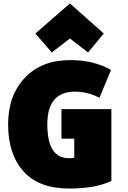

<svg xmlns="http://www.w3.org/2000/svg" viewBox="-20 -1066 742 1112"><path d="M625 -18Q533 26 381 26Q205 26 116 -73.5Q27 -173 27 -346Q27 -513 124 -615.5Q221 -718 387 -718Q523 -718 623 -661L556 -500Q502 -528 443 -534Q254 -551 254 -346Q254 -150 378 -150Q406 -150 410 -152V-263H336V-434H625ZM385 -843 280 -762 185 -872 385 -1046 581 -872 490 -762Z"/></svg>

Font: Repo
Style: ExtraBlack
Weight: 1000
Designer: Stefan Peev
Foundry: Context Ltd
Version: Version 001.000